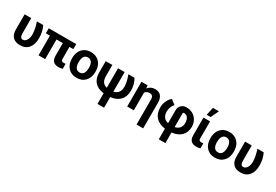

<svg xmlns="http://www.w3.org/2000/svg" viewBox="74 -2045 5110 3553"><g transform="rotate(30 2628.5 -268.5)"><path d="M196.8 -528.3V-205.1Q196.8 -103.5 258.3 -103.5Q305.2 -103.5 336.2 -153.6Q367.2 -203.6 367.2 -276.4Q365.2 -391.6 317.4 -528.3H452.1Q507.8 -417 507.8 -276.4Q507.8 -142.6 444.3 -66.2Q380.9 10.3 263.2 10.3Q161.6 10.3 108.9 -44.2Q56.2 -98.6 55.2 -199.7V-528.3Z M1158.2 -420.4H1074.7V-165Q1074.7 -136.2 1085.7 -123.3Q1096.7 -110.4 1128.9 -110.4Q1150.4 -110.4 1169.9 -114.3V-7.3Q1131.8 5.4 1085 5.4Q936.5 5.4 933.6 -144.5V-420.4H798.8V0H657.7V-420.4H571.3V-528.3H1158.2Z M1221.7 -269Q1221.7 -347.7 1252 -409.2Q1282.2 -470.7 1339.1 -504.4Q1396 -538.1 1471.2 -538.1Q1578.1 -538.1 1645.8 -472.7Q1713.4 -407.2 1721.2 -294.9L1722.2 -258.8Q1722.2 -137.2 1654.3 -63.7Q1586.4 9.8 1472.2 9.8Q1357.9 9.8 1289.8 -63.5Q1221.7 -136.7 1221.7 -262.7ZM1362.8 -258.8Q1362.8 -183.6 1391.1 -143.8Q1419.4 -104 1472.2 -104Q1523.4 -104 1552.2 -143.3Q1581.1 -182.6 1581.1 -269Q1581.1 -342.8 1552.2 -383.3Q1523.4 -423.8 1471.2 -423.8Q1419.4 -423.8 1391.1 -383.5Q1362.8 -343.3 1362.8 -258.8Z M2192.4 -528.3V-110.4Q2325.2 -138.2 2325.2 -290.5Q2323.7 -394.5 2272.5 -528.3H2403.3Q2466.3 -421.9 2466.3 -290.5Q2466.3 -160.6 2395.3 -84.2Q2324.2 -7.8 2192.4 6.3V233.4H2051.3V5.9Q1923.8 -9.8 1856.7 -82.3Q1789.6 -154.8 1788.1 -281.7V-528.3H1929.7V-287.1Q1929.7 -140.1 2051.3 -111.3V-528.3Z M2683.1 -528.3 2688.5 -463.4Q2746.6 -538.1 2840.3 -538.1Q3006.3 -538.1 3010.3 -348.1V202.6H2868.7V-341.8Q2867.2 -423.8 2788.6 -423.8Q2726.6 -423.8 2692.9 -378.4V0H2551.8V-528.3Z M3361.3 5.9Q3230.5 -10.3 3160.2 -87.2Q3089.8 -164.1 3089.8 -290.5Q3089.8 -365.7 3119.1 -429.9Q3148.4 -494.1 3199.7 -535.2L3296.4 -460Q3265.6 -426.3 3248.8 -381.8Q3231.9 -337.4 3231 -290.5Q3231 -140.1 3361.3 -110.8V-390.1Q3361.3 -453.1 3404.1 -494.4Q3446.8 -535.6 3510.3 -535.6Q3585.9 -535.6 3645.5 -503.7Q3705.1 -471.7 3740.7 -409.4Q3776.4 -347.2 3776.4 -272.9Q3776.4 -153.3 3704.8 -80.3Q3633.3 -7.3 3502.4 6.8V233.4H3361.3ZM3502.4 -109.4Q3565.9 -121.6 3600.6 -162.6Q3635.3 -203.6 3635.3 -272.9Q3634.3 -340.8 3605.5 -381.3Q3576.7 -421.9 3527.3 -421.9Q3502.4 -421.9 3502.4 -396.5Z M4018.1 -528.3 4017.6 -165Q4017.6 -135.7 4029.1 -123Q4040.5 -110.4 4072.3 -110.4Q4093.8 -110.4 4113.3 -114.3V-7.3Q4075.2 5.4 4027.8 5.4Q3878.9 5.4 3876.5 -145.5V-528.3ZM3938.5 -771.5H4066.4L3986.8 -603H3902.8Z M4178.2 -269Q4178.2 -347.7 4208.5 -409.2Q4238.8 -470.7 4295.7 -504.4Q4352.5 -538.1 4427.7 -538.1Q4534.7 -538.1 4602.3 -472.7Q4669.9 -407.2 4677.7 -294.9L4678.7 -258.8Q4678.7 -137.2 4610.8 -63.7Q4543 9.8 4428.7 9.8Q4314.5 9.8 4246.3 -63.5Q4178.2 -136.7 4178.2 -262.7ZM4319.3 -258.8Q4319.3 -183.6 4347.7 -143.8Q4376 -104 4428.7 -104Q4480 -104 4508.8 -143.3Q4537.6 -182.6 4537.6 -269Q4537.6 -342.8 4508.8 -383.3Q4480 -423.8 4427.7 -423.8Q4376 -423.8 4347.7 -383.5Q4319.3 -343.3 4319.3 -258.8Z M4908.2 -528.3V-205.1Q4908.2 -103.5 4969.7 -103.5Q5016.6 -103.5 5047.6 -153.6Q5078.6 -203.6 5078.6 -276.4Q5076.7 -391.6 5028.8 -528.3H5163.6Q5219.2 -417 5219.2 -276.4Q5219.2 -142.6 5155.8 -66.2Q5092.3 10.3 4974.6 10.3Q4873 10.3 4820.3 -44.2Q4767.6 -98.6 4766.6 -199.7V-528.3Z"/></g></svg>

Font: SteelSelectRoboto
Style: Roboto-Bold
Weight: 700
Designer: Google
Version: Version 2.137; 2017